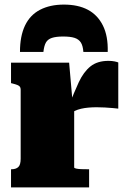

<svg xmlns="http://www.w3.org/2000/svg" viewBox="-20 -816 566 836"><path d="M258 -796Q198 -796 154.5 -773.5Q111 -751 89 -705Q67 -659 67 -590H169Q172 -617 180 -631Q188 -645 206 -651Q224 -657 255 -657Q287 -657 305 -651Q323 -645 332 -631Q341 -617 343 -590H449Q451 -659 428 -705Q405 -751 362.5 -773.5Q320 -796 258 -796ZM495 -544V-343Q487 -344 471 -345.5Q455 -347 436.5 -348Q418 -349 401 -349Q383 -349 365.5 -347.5Q348 -346 333 -342.5Q318 -339 305.5 -333Q293 -327 283 -317L278 -350Q302 -413 323 -458Q344 -503 374 -527Q404 -551 452 -551Q468 -551 479.5 -548.5Q491 -546 495 -544ZM28 0V-79H30Q49 -79 59.5 -88.5Q70 -98 70 -125V-426Q70 -434 66.5 -438.5Q63 -443 55.5 -446Q48 -449 36 -452L28 -454V-543H281L296 -372L303 -374V-87Q303 -84 311.5 -82Q320 -80 334 -79.5Q348 -79 364 -79H368V0Z"/></svg>

Font: Roboto Serif 20pt Black
Style: Regular
Weight: 900
Version: Version 1.008